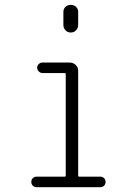

<svg xmlns="http://www.w3.org/2000/svg" viewBox="-20 -780 540 800"><path d="M131.8 0Q123 0 116.7 -6.3Q110.4 -12.7 110.4 -22Q110.4 -31.2 116.7 -37.6Q123 -43.9 131.8 -43.9H250Q253.9 -43.9 253.9 -48.8V-470.7Q253.9 -475.6 250 -475.6H157.2Q148.4 -475.6 141.6 -482.4Q134.8 -489.3 134.8 -498Q134.8 -506.8 141.6 -513.2Q148.4 -519.5 157.2 -519.5H269.5Q284.2 -519.5 294.9 -509.8Q305.7 -500 305.7 -485.4V-48.8Q305.7 -43.9 309.6 -43.9H398.4Q407.2 -43.9 413.6 -37.6Q419.9 -31.2 419.9 -22Q419.9 -12.7 413.6 -6.3Q407.2 0 398.4 0ZM244.1 -730.5Q244.1 -743.2 252.9 -751.5Q261.7 -759.8 274.9 -759.8Q288.1 -759.8 296.9 -751.5Q305.7 -743.2 305.7 -730.5V-675.8Q305.7 -663.1 296.9 -653.8Q288.1 -644.5 274.9 -644.5Q261.7 -644.5 252.9 -653.8Q244.1 -663.1 244.1 -675.8Z"/></svg>

Font: Rounded-L Mgen+ 1m light
Style: Regular
Weight: 200
Designer: [Source Han Sans]
Ryoko NISHIZUKA  (kana & ideographs); Paul D. Hunt (Latin, Greek & Cyrillic); Wenlong ZHANG  (bopomofo
Version: Version 1.059.20150602